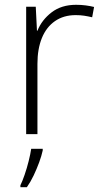

<svg xmlns="http://www.w3.org/2000/svg" viewBox="-20 -559 428 800"><path d="M297 -539Q318 -539 337 -536.5Q356 -534 372 -530L364 -487Q347 -491 331 -493.5Q315 -496 295 -496Q245 -496 209 -471Q173 -446 154.5 -400.5Q136 -355 136 -293V0H89V-531H129L134 -431H136Q154 -476 195 -507.5Q236 -539 297 -539ZM158 68Q153 91 143 118Q133 145 120.5 171.5Q108 198 92 221H65V213Q73 197 82.5 169.5Q92 142 99.5 112Q107 82 110 61H158Z"/></svg>

Font: Noto Sans Syriac Eastern ExtraLight
Style: Regular
Weight: 250
Designer: Patrick Giasson and the Monotype Design Team
Foundry: Monotype Imaging Inc.
Version: Version 3.001